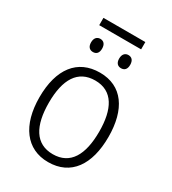

<svg xmlns="http://www.w3.org/2000/svg" viewBox="-195 -909 920 1024"><g transform="rotate(30 264.5 -397.0)"><path d="M394 -804H136V-759H394ZM178 -699C158 -699 144 -685 144 -658C144 -631 158 -618 178 -618C199 -618 212 -631 212 -658C212 -685 199 -699 178 -699ZM351 -699C331 -699 317 -685 317 -658C317 -631 331 -618 351 -618C372 -618 385 -631 385 -658C385 -685 372 -699 351 -699ZM477 -267C477 -436 405 -542 267 -542C129 -542 52 -441 52 -267C52 -96 130 10 264 10C404 10 477 -96 477 -267ZM110 -267C110 -411 160 -493 266 -493C375 -493 420 -404 420 -267C420 -124 372 -39 265 -39C158 -39 110 -125 110 -267Z"/></g></svg>

Font: Noto Sans SemiCondensed Light
Style: Regular
Weight: 300
Width: 4
Designer: Monotype Design Team
Foundry: Monotype Imaging Inc.
Version: Version 2.013